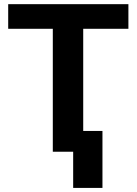

<svg xmlns="http://www.w3.org/2000/svg" viewBox="-20 -731 659 925"><path d="M19.5 0ZM598.6 -592.3H380.9V0H234.4V-592.3H19.5V-710.9H598.6ZM473.6 174.3H332.5V-100.1H473.6Z"/></svg>

Font: Roboto-o
Style: o-Bold
Weight: 700
Designer: Google
Version: Version 2.134; 2016; ttfautohint (v1.6)